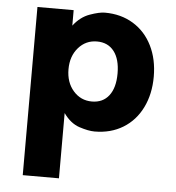

<svg xmlns="http://www.w3.org/2000/svg" viewBox="-51 -528 736 803"><g transform="rotate(5 316.5 -126.5)"><path d="M432 -231Q432 -291 406.5 -324Q381 -357 335 -357Q288 -357 257 -321.5Q226 -286 226 -231Q226 -176 257 -140.5Q288 -105 335 -105Q381 -105 406.5 -138Q432 -171 432 -231ZM584 -231Q584 -158 556 -101Q528 -44 476.5 -12.5Q425 19 357 19Q331 19 293 6.5Q255 -6 226 -47V227H74V-479H226V-414Q255 -452 294.5 -466Q334 -480 357 -480Q425 -480 476.5 -448.5Q528 -417 556 -360.5Q584 -304 584 -231Z"/></g></svg>

Font: SUITE Heavy
Style: Regular
Weight: 900
Designer: Sun
Foundry: Sun
Version: Version 2.040